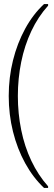

<svg xmlns="http://www.w3.org/2000/svg" viewBox="-20 -823 266 946"><path d="M23 -350Q23 -441 44 -525.5Q65 -610 104 -681.5Q143 -753 197 -803H217V-795Q168 -741 134.5 -670Q101 -599 84.5 -517.5Q68 -436 68 -350Q68 -264 84.5 -182.5Q101 -101 134.5 -30.5Q168 40 217 95V103H197Q143 52 104 -19Q65 -90 44 -174.5Q23 -259 23 -350Z"/></svg>

Font: Phudu Light SemiBold
Style: Regular
Weight: 600
Version: Version 1.005;gftools[0.9.23]